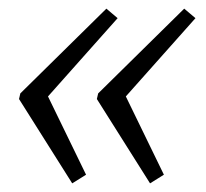

<svg xmlns="http://www.w3.org/2000/svg" viewBox="-20 -465 476 444"><path d="M147 -41 24 -236 27 -249 226 -445 252 -423 91 -242 179 -61ZM327 -41 204 -236 207 -249 406 -445 432 -423 271 -242 359 -61Z"/></svg>

Font: Piazzolla Thin Light
Style: Italic
Weight: 300
Italic angle: -11.3°
Version: Version 2.005